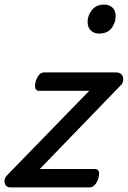

<svg xmlns="http://www.w3.org/2000/svg" viewBox="-35 -815 557 835"><path d="M11 0Q-10 0 -14.5 -19.5Q-19 -39 -2 -55L353 -420H134Q123 -420 119 -430Q115 -440 120 -460Q126 -480 135.5 -490Q145 -500 156 -500H470Q487 -500 494.5 -490Q502 -480 501 -467Q500 -454 491 -445L138 -80H379Q390 -80 394 -70.5Q398 -61 393 -40Q387 -21 377 -10.5Q367 0 356 0ZM395 -669Q375 -669 360.5 -682Q346 -695 346 -720Q346 -747 364.5 -771Q383 -795 419 -795Q439 -795 453.5 -782.5Q468 -770 468 -744Q468 -717 450.5 -693Q433 -669 395 -669Z"/></svg>

Font: Playwrite CZ
Style: Regular
Weight: 400
Designer: Veronika Burian, José Scaglione
Foundry: TypeTogether
Version: Version 1.002